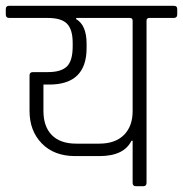

<svg xmlns="http://www.w3.org/2000/svg" viewBox="-34 -643 632 663"><path d="M414 -581H229V-577Q265 -556 265 -492V-477Q265 -351 136 -351H116V-260Q116 -206 145 -176.5Q174 -147 229 -147H309Q364 -147 394 -177Q424 -207 424 -259V-572Q424 -581 414 -581ZM217 -483V-495Q217 -541 197.5 -561Q178 -581 131 -581H-2Q-14 -581 -14 -593V-612Q-14 -623 -2 -623H566Q578 -623 578 -612V-593Q578 -581 566 -581H482Q472 -581 472 -572V-12Q472 0 461 0H435Q424 0 424 -12V-157H420Q394 -104 309 -104H226Q153 -104 110.5 -147.5Q68 -191 68 -260V-383Q68 -394 80 -394H131Q177 -394 197 -413.5Q217 -433 217 -483Z"/></svg>

Font: Rajdhani
Style: Regular
Weight: 400
Designer: Satya Rajpurohit, Jyotish Sonowal
Foundry: Indian Type Foundry
Version: Version 1.201 February 1, 2022